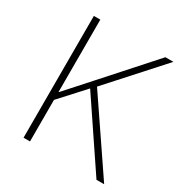

<svg xmlns="http://www.w3.org/2000/svg" viewBox="-162 -825 912 953"><g transform="rotate(30 293.5 -349.0)"><path d="M522 0 268 -377 141 -238V0H104V-698H141V-421V-284H143L266 -421L514 -698H560L293 -402L566 0Z"/></g></svg>

Font: IBM Plex Sans ExtraLight
Style: Regular
Weight: 250
Designer: Mike Abbink, Paul van der Laan, Pieter van Rosmalen
Foundry: Bold Monday
Version: Version 3.201